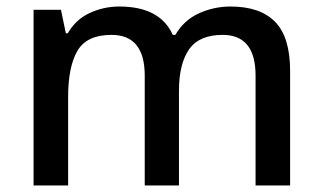

<svg xmlns="http://www.w3.org/2000/svg" viewBox="-20 -569 989 589"><path d="M687 -549Q778 -549 824 -502Q870 -455 870 -351V0H764V-337Q764 -462 663 -462Q591 -462 560 -417.5Q529 -373 529 -290V0H424V-337Q424 -462 322 -462Q246 -462 217.5 -413Q189 -364 189 -272V0H83V-539H167L182 -467H188Q212 -509 255 -529Q298 -549 346 -549Q471 -549 510 -462H518Q544 -507 590 -528Q636 -549 687 -549Z"/></svg>

Font: Noto Sans Arabic Med
Style: Regular
Weight: 500
Designer: Monotype Design Team, Nadine Chahine, Nizar Qandah and Khaled Hosny
Foundry: Monotype Imaging Inc.
Version: Version 2.012; ttfautohint (v1.8.4.7-5d5b)